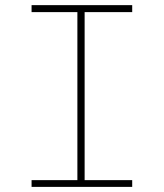

<svg xmlns="http://www.w3.org/2000/svg" viewBox="-20 -731 640 751"><path d="M103.5 -710.9H497.1V-683.6H311V-26.4H497.1V0H103.5V-26.4H282.7V-683.6H103.5Z"/></svg>

Font: TypoPRO Roboto Mono
Style: Regular
Weight: 250
Designer: Google
Version: Version 2.000986; 2015; ttfautohint (v1.3)